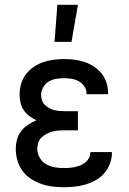

<svg xmlns="http://www.w3.org/2000/svg" viewBox="-20 -775 540 803"><path d="M247 8Q223 8 199 5Q175 2 152 -6Q129 -14 108.5 -27.5Q88 -41 74 -60.5Q60 -80 53 -103.5Q46 -127 46 -151Q46 -171 51 -190.5Q56 -210 68 -226Q80 -242 97 -253Q114 -264 132 -272Q117 -279 103 -289.5Q89 -300 79.5 -314Q70 -328 66 -345Q62 -362 62 -379Q62 -401 68 -423Q74 -445 87.5 -463Q101 -481 119.5 -494Q138 -507 159 -514.5Q180 -522 202.5 -525Q225 -528 247 -528Q269 -528 290.5 -525.5Q312 -523 333 -516Q354 -509 372.5 -497Q391 -485 404.5 -468Q418 -451 425 -430Q432 -409 432 -387V-381H342V-384Q342 -400 332.5 -414Q323 -428 309 -435.5Q295 -443 279 -445.5Q263 -448 247 -448Q230 -448 213.5 -445Q197 -442 183 -433.5Q169 -425 160.5 -409.5Q152 -394 152 -378Q152 -367 155.5 -356Q159 -345 167 -337Q175 -329 185 -323.5Q195 -318 205.5 -315Q216 -312 227.5 -311Q239 -310 250 -310H306V-230H250Q237 -230 224 -229Q211 -228 198.5 -224.5Q186 -221 174.5 -215Q163 -209 153.5 -200Q144 -191 140 -178.5Q136 -166 136 -153Q136 -133 146 -115.5Q156 -98 172.5 -88.5Q189 -79 208.5 -75.5Q228 -72 247 -72Q265 -72 283 -74.5Q301 -77 317.5 -84Q334 -91 346 -105Q358 -119 358 -137V-139H448V-135Q448 -112 439.5 -90Q431 -68 416 -50.5Q401 -33 380.5 -21.5Q360 -10 338 -3.5Q316 3 293 5.5Q270 8 247 8ZM208 -600 220 -755H306L279 -600Z"/></svg>

Font: Iosevka Custom Medium
Style: Regular
Weight: 500
Monospace: yes
Designer: Belleve Invis
Foundry: Belleve Invis
Version: Version 32.5.0; ttfautohint (v1.8.4)